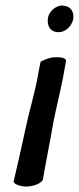

<svg xmlns="http://www.w3.org/2000/svg" viewBox="-20 -672 289 704"><path d="M30 -8C28 1 49 11 74 12C99 12 126 4 137 -12C148 -77 163 -150 176 -225C187 -280 200 -332 211 -387L222 -448C223 -456 215 -463 181 -462C164 -462 145 -454 129 -446C125 -427 121 -408 118 -389C106 -325 87 -264 76 -211C58 -127 43 -62 31 -11ZM156 -607C151 -578 164 -554 195 -554C220 -554 242 -575 248 -600L249 -607C251 -629 239 -650 212 -651C211 -651 211 -652 210 -652C184 -652 160 -630 156 -607Z"/></svg>

Font: Vapor
Style: Obl
Weight: 400
Foundry: Cannot Into Space Fonts
Version: Version 0.179